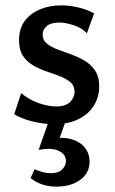

<svg xmlns="http://www.w3.org/2000/svg" viewBox="-20 -451 427 716"><path d="M184 12Q154 12 125.5 7Q97 2 73 -6.5Q49 -15 33 -25L59 -104Q85 -81 121.5 -67.5Q158 -54 190 -54Q225 -54 241.5 -71Q258 -88 258 -108Q258 -131 243 -144Q228 -157 204 -166.5Q180 -176 154 -184.5Q128 -193 104 -207Q80 -221 65.5 -243Q51 -265 51 -301Q51 -344 72 -372.5Q93 -401 129 -416Q165 -431 208 -431Q240 -431 273 -423Q306 -415 331 -401L304 -327Q284 -348 253 -357.5Q222 -367 203 -367Q169 -367 154 -353.5Q139 -340 139 -322Q139 -301 154.5 -288.5Q170 -276 193.5 -267Q217 -258 244 -248.5Q271 -239 295 -225Q319 -211 334.5 -188Q350 -165 350 -129Q350 -101 339.5 -75.5Q329 -50 308 -30.5Q287 -11 256 0.5Q225 12 184 12ZM162 0H225L196 82L153 73Q163 69 177 66Q191 63 206 63Q255 63 284.5 87.5Q314 112 314 152Q314 194 279.5 219.5Q245 245 190 245Q162 245 138 237Q114 229 94 213L109 180Q122 186 138 190.5Q154 195 169 195Q198 195 212 180.5Q226 166 226 150Q226 129 208 116.5Q190 104 161 104Q155 104 145 105Q135 106 124 108Z"/></svg>

Font: Ysabeau Infant SemiBold
Style: Regular
Weight: 600
Designer: Christian Thalmann (Catharsis Fonts)
Version: Version 2.002; featfreeze: ss01,ss02,lnum